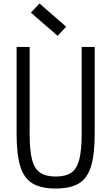

<svg xmlns="http://www.w3.org/2000/svg" viewBox="-20 -1070 640 1104"><path d="M300 14Q216 14 166.8 -15.5Q117.5 -45 96.5 -114Q75.5 -183 75.5 -299.5V-800H150.5V-299.5Q150.5 -206 164.2 -152.5Q178 -99 210.8 -77Q243.5 -55 300 -55Q357.5 -55 389.8 -77Q422 -99 435.8 -152.5Q449.5 -206 449.5 -299.5V-800H524.5V-299.5Q524.5 -183 503.5 -114Q482.5 -45 433.8 -15.5Q385 14 300 14ZM311 -864 157.5 -997.5 207 -1050 360.5 -916.5Z"/></svg>

Font: Victor Mono Thin
Style: Regular
Weight: 100
Monospace: yes
Designer: Rune Bjørnerås
Version: Version 1.561;gftools[0.9.30]